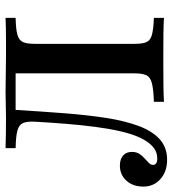

<svg xmlns="http://www.w3.org/2000/svg" viewBox="5 -626 622 692"><g transform="rotate(-90 316.0 -280.0)"><path d="M86.3 11.3Q43.5 11.3 16.5 -12.9Q-10.5 -37.1 -10.5 -74.2Q-10.5 -112.1 10.9 -135.5Q32.3 -158.9 65.3 -158.9Q87.9 -158.9 101.2 -147.6Q114.5 -136.3 114.5 -115.3Q114.5 -100 107.7 -89.1Q100.8 -78.2 91.5 -70.2Q82.3 -62.1 75 -54.8Q67.7 -47.6 67.7 -38.7Q67.7 -32.3 73.4 -28.2Q79 -24.2 90.3 -24.2Q115.3 -24.2 133.9 -40.7Q152.4 -57.3 166.1 -87.1Q179.8 -116.9 189.1 -158.1Q198.4 -199.2 204.8 -248.4Q211.3 -297.6 215.7 -352.8Q220.2 -408.1 223.4 -465.3Q225 -493.5 218.5 -508.1Q212.1 -522.6 191.5 -528.2Q171 -533.9 128.2 -534.7V-571Q147.6 -570.2 178.2 -569.8Q208.9 -569.4 239.5 -569.4Q262.9 -569.4 285.5 -570.2Q308.1 -571 331.5 -571Q365.3 -571 392.7 -570.2Q420.2 -569.4 458.1 -569.4Q485.5 -569.4 512.1 -569.4Q538.7 -569.4 561.3 -569.8Q583.9 -570.2 597.6 -571V-534.7Q556.5 -533.9 536.7 -528.2Q516.9 -522.6 510.5 -508.5Q504 -494.4 504 -465.3V-105.6Q504 -77.4 510.1 -63.3Q516.1 -49.2 536.3 -43.5Q556.5 -37.9 597.6 -36.3V0Q576.6 -1.6 538.7 -2Q500.8 -2.4 449.2 -2.4Q399.2 -2.4 358.9 -2Q318.5 -1.6 295.2 0V-36.3Q340.3 -37.9 362.1 -43.5Q383.9 -49.2 390.7 -63.3Q397.6 -77.4 397.6 -105.6V-540.3L405.6 -534.7H255.6L266.1 -538.7Q260.5 -444.4 254 -360.9Q247.6 -277.4 237.1 -209.3Q226.6 -141.1 208.1 -91.5Q189.5 -41.9 160.1 -15.3Q130.6 11.3 86.3 11.3Z"/></g></svg>

Font: Playfair 9pt SemiBold
Style: Regular
Weight: 600
Designer: Claus Eggers Sørensen
Foundry: Claus Eggers Sørensen
Version: Version 2.001;gftools[0.9.30]